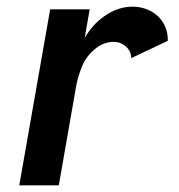

<svg xmlns="http://www.w3.org/2000/svg" viewBox="-20 -558 540 578"><path d="M38 0 131 -530H250L235 -444Q238 -450 242 -455Q265 -491 302 -514.5Q339 -538 380 -538Q408 -538 433 -525Q458 -512 472 -488Q486 -464 485 -435L375 -383Q375 -404 359 -418Q343 -432 322 -432Q292 -432 266 -410.5Q240 -389 228 -360.5Q216 -332 210 -303L157 0Z"/></svg>

Font: Iosevka SS08
Style: Bold Italic
Weight: 700
Italic angle: -10°
Monospace: yes
Designer: Belleve Invis
Foundry: Belleve Invis
Version: 2.1.0; ttfautohint (v1.8.2)